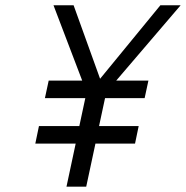

<svg xmlns="http://www.w3.org/2000/svg" viewBox="-20 -702 699 722"><path d="M300.8 -333H148.9L163.1 -398.9H289.1L181.2 -682.1H256.8L356.4 -405.8L583 -682.1H659.2L417 -398.9H538.1L523.9 -333H375L352.5 -228H501.5L487.8 -162.1H338.9L304.2 0H230L264.6 -162.1H112.8L126.5 -228H278.3Z"/></svg>

Font: Tuffy
Style: Italic
Weight: 400
Italic angle: -12°
Designer: Thatcher Ulrich, Karoly Barta and Michael Everson
Version: Version 001.271